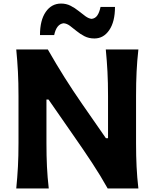

<svg xmlns="http://www.w3.org/2000/svg" viewBox="-20 -1070 876 1090"><path d="M72.3 0Q78.6 -64 81.8 -123.8Q85 -183.6 85 -257.8V-524.9Q85 -601.1 81.8 -662.4Q78.6 -723.6 72.3 -789.1H251.5Q299.8 -704.6 346.9 -629.9Q394 -555.2 445.8 -480.5L581.1 -285.6H593.3V-524.9Q593.3 -601.1 590.1 -662.4Q586.9 -723.6 580.6 -789.1H765.6Q758.3 -723.6 755.4 -662.4Q752.4 -601.1 752.4 -524.9V-257.8Q752.4 -183.6 755.4 -123.8Q758.3 -64 765.6 0H591.3Q551.3 -71.8 502.9 -145.3Q454.6 -218.8 392.1 -308.1L255.4 -504.9H243.7V-257.8Q243.7 -183.6 246.6 -123.8Q249.5 -64 256.8 0ZM516.1 -851.6Q484.4 -851.6 459.7 -864.3Q435.1 -877 415 -893.6Q395 -910.2 377.2 -923.3Q359.4 -936.5 341.3 -938Q300.8 -933.6 287.6 -871.1H207Q207 -955.1 239.7 -1002.4Q272.5 -1049.8 326.7 -1049.8Q356.4 -1049.8 381.1 -1037.1Q405.8 -1024.4 426.5 -1007.6Q447.3 -990.7 465.6 -977.5Q483.9 -964.4 500.5 -962.9Q521 -965.3 532.7 -982.7Q544.4 -1000 550.8 -1030.8H632.8Q632.8 -946.8 600.3 -899.2Q567.9 -851.6 516.1 -851.6Z"/></svg>

Font: Pinar-FD Bold
Style: Regular
Weight: 700
Designer: Amin Abedi
Version: Version 3.000